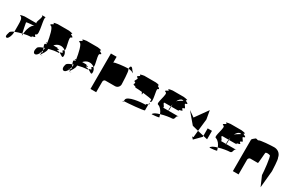

<svg xmlns="http://www.w3.org/2000/svg" viewBox="100 -1676 3674 2450"><g transform="rotate(30 1937.0 -451.5)"><path d="M40 -289C22 -241 26 -210 56 -222C77 -235 95 -286 95 -318V-334C63 -320 40 -305 40 -289ZM57 -550C96 -538 94 -490 95 -430V-334C124 -346 160 -357 194 -365C185 -402 171 -473 164 -514C185 -521 251 -525 279 -527C235 -516 209 -426 205 -368C244 -377 277 -382 289 -382C358 -382 285 -388 333 -400C397 -412 316 -426 352 -444C403 -444 316 -694 352 -694H289C340 -694 253 -569 289 -569H102C136 -569 33 -563 57 -550ZM158 -509C157 -510 157 -511 158 -512ZM194 -365C200 -341 204 -332 204 -352C204 -357 205 -362 205 -368C201 -367 198 -366 194 -365Z M444 -293C426 -242 446 -208 477 -220C492 -226 506 -243 517 -266C506 -269 499 -272 521 -276C525 -287 529 -299 532 -312C528 -322 524 -333 519 -344C476 -329 444 -312 444 -293ZM459 -633C490 -633 518 -507 530 -422C495 -418 519 -414 531 -409C531 -407 532 -404 532 -402C530 -401 526 -401 522 -400C497 -400 507 -373 519 -344C525 -346 530 -348 536 -350C536 -337 534 -324 532 -312C539 -292 541 -276 522 -276H521C520 -272 519 -269 517 -266C523 -264 532 -262 537 -260C546 -280 579 -315 579 -356C579 -358 580 -360 580 -362C630 -375 679 -383 698 -383C746 -383 709 -387 723 -395C715 -398 706 -400 698 -400C648 -409 747 -416 689 -422C635 -429 727 -432 668 -432H613C633 -456 660 -472 689 -475C720 -478 749 -468 769 -449C790 -475 721 -633 761 -633C803 -650 712 -665 742 -677C773 -689 673 -695 698 -695H522C547 -695 447 -689 477 -677C507 -665 416 -650 459 -633ZM530 -254C508 -251 522 -249 538 -247C535 -249 534 -252 535 -255C534 -255 532 -254 530 -254ZM535 -255C545 -257 543 -258 537 -260C536 -258 535 -257 535 -255ZM538 -247C541 -245 545 -244 553 -244C576 -244 556 -245 538 -247ZM723 -395C764 -379 796 -335 796 -386C796 -410 786 -433 769 -449C767 -447 764 -445 761 -445C718 -428 797 -413 742 -401C732 -399 726 -397 723 -395Z M869 -293C851 -242 871 -208 902 -220C917 -226 931 -243 942 -266C931 -269 924 -272 946 -276C950 -287 954 -299 957 -312C953 -322 949 -333 944 -344C901 -329 869 -312 869 -293ZM884 -633C915 -633 943 -507 955 -422C920 -418 944 -414 956 -409C956 -407 957 -404 957 -402C955 -401 951 -401 947 -400C922 -400 932 -373 944 -344C950 -346 955 -348 961 -350C961 -337 959 -324 957 -312C964 -292 966 -276 947 -276H946C945 -272 944 -269 942 -266C948 -264 957 -262 962 -260C971 -280 1004 -315 1004 -356C1004 -358 1005 -360 1005 -362C1055 -375 1104 -383 1123 -383C1171 -383 1134 -387 1148 -395C1140 -398 1131 -400 1123 -400C1073 -409 1172 -416 1114 -422C1060 -429 1152 -432 1093 -432H1038C1058 -456 1085 -472 1114 -475C1145 -478 1174 -468 1194 -449C1215 -475 1146 -633 1186 -633C1228 -650 1137 -665 1167 -677C1198 -689 1098 -695 1123 -695H947C972 -695 872 -689 902 -677C932 -665 841 -650 884 -633ZM955 -254C933 -251 947 -249 963 -247C960 -249 959 -252 960 -255C959 -255 957 -254 955 -254ZM960 -255C970 -257 968 -258 962 -260C961 -258 960 -257 960 -255ZM963 -247C966 -245 970 -244 978 -244C1001 -244 981 -245 963 -247ZM1148 -395C1189 -379 1221 -335 1221 -386C1221 -410 1211 -433 1194 -449C1192 -447 1189 -445 1186 -445C1143 -428 1222 -413 1167 -401C1157 -399 1151 -397 1148 -395Z M1301 -188H1385V-344C1385 -360 1398 -375 1413 -375H1554C1589 -375 1617 -403 1617 -438C1617 -454 1611 -627 1598 -640C1596 -645 1595 -650 1594 -654H1576C1548 -654 1385 -640 1385 -622V-710H1301ZM1594 -654C1622 -653 1647 -647 1668 -632C1674 -638 1659 -638 1659 -646C1640 -660 1632 -694 1608 -694C1601 -694 1590 -678 1594 -654Z M1741 -552C1784 -535 1723 -520 1759 -507C1814 -495 1762 -489 1804 -489C1819 -489 1854 -487 1889 -483C1899 -457 1907 -442 1907 -472V-481C1968 -474 2038 -464 2040 -458V-421C2041 -423 2042 -425 2045 -427C2087 -427 2021 -614 2045 -614C2087 -632 2014 -646 2027 -658C2057 -671 1975 -677 1983 -677H1804C1829 -677 1747 -671 1759 -658C1790 -646 1717 -632 1741 -614C1784 -614 1717 -552 1741 -552ZM1743 -266C1727 -266 1742 -236 1747 -266ZM1747 -266C1794 -267 2036 -286 2040 -299V-386C2037 -385 2032 -383 2027 -382C1990 -370 2042 -364 1983 -364C1958 -364 1748 -348 1748 -285C1748 -277 1748 -271 1747 -266ZM1977 -636C1979 -637 1981 -637 1983 -637C1989 -637 1986 -637 1977 -636ZM2040 -386C2061 -394 2044 -403 2040 -413ZM2040 -413V-421C2039 -418 2039 -416 2040 -413Z M2139 -298ZM2139 -298C2153 -299 2253 -306 2243 -316C2239 -329 2236 -341 2231 -353C2182 -339 2142 -321 2139 -298ZM2151 -445C2187 -432 2213 -398 2231 -353C2292 -372 2365 -382 2391 -382C2437 -382 2408 -445 2454 -445H2303C2301 -437 2299 -433 2298 -445H2214C2260 -445 2168 -508 2214 -508H2300C2302 -519 2303 -530 2306 -541V-508H2391C2454 -508 2378 -514 2435 -526C2493 -538 2408 -552 2454 -570C2500 -570 2408 -632 2454 -632C2500 -650 2402 -664 2435 -676C2469 -689 2363 -695 2391 -695H2214C2242 -695 2136 -689 2169 -676C2203 -664 2106 -650 2151 -632C2197 -632 2106 -445 2151 -445ZM2297 -474C2297 -460 2297 -451 2298 -445H2303C2305 -453 2306 -464 2306 -464V-508H2300C2298 -496 2297 -485 2297 -474ZM2326 -597C2341 -630 2364 -654 2389 -654C2431 -654 2362 -635 2326 -597Z M2535 -590 2667 -434 2757 -411 2777 -590 2755 -715 2622 -529ZM2728 -312 2755 -281 2848 -375V-390L2757 -411L2747 -312ZM2848 -390 2911 -375V-500H2848Z M2990 -298ZM2990 -298C3004 -299 3104 -306 3094 -316C3090 -329 3087 -341 3082 -353C3033 -339 2993 -321 2990 -298ZM3002 -445C3038 -432 3064 -398 3082 -353C3143 -372 3216 -382 3242 -382C3288 -382 3259 -445 3305 -445H3154C3152 -437 3150 -433 3149 -445H3065C3111 -445 3019 -508 3065 -508H3151C3153 -519 3154 -530 3157 -541V-508H3242C3305 -508 3229 -514 3286 -526C3344 -538 3259 -552 3305 -570C3351 -570 3259 -632 3305 -632C3351 -650 3253 -664 3286 -676C3320 -689 3214 -695 3242 -695H3065C3093 -695 2987 -689 3020 -676C3054 -664 2957 -650 3002 -632C3048 -632 2957 -445 3002 -445ZM3148 -474C3148 -460 3148 -451 3149 -445H3154C3156 -453 3157 -464 3157 -464V-508H3151C3149 -496 3148 -485 3148 -474ZM3177 -597C3192 -630 3215 -654 3240 -654C3282 -654 3213 -635 3177 -597Z M3399 -188H3483V-406C3483 -421 3498 -438 3512 -438H3624C3631 -438 3638 -607 3643 -600C3657 -608 3678 -608 3705 -600C3723 -600 3746 -372 3746 -330L3808 -187L3832 -437C3832 -454 3825 -612 3813 -624C3801 -692 3748 -716 3705 -716C3676 -716 3489 -707 3483 -689C3466 -689 3451 -704 3439 -692C3427 -680 3399 -665 3399 -648Z"/></g></svg>

Font: bitstorm
Style: cn
Weight: 400
Version: Version 0.2